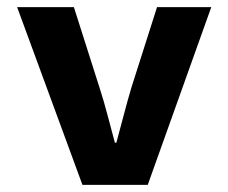

<svg xmlns="http://www.w3.org/2000/svg" viewBox="-20 -518 640 538"><path d="M211 0 28 -498H187L259 -272Q271 -235 281 -196.5Q291 -158 302 -118H306Q317 -158 327 -196.5Q337 -235 348 -272L420 -498H572L394 0Z"/></svg>

Font: Source Code Pro ExtraLight ExtraBold
Style: Regular
Weight: 800
Monospace: yes
Version: Version 1.018;hotconv 1.0.116;makeotfexe 2.5.65601